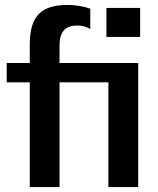

<svg xmlns="http://www.w3.org/2000/svg" viewBox="-20 -754 638 774"><path d="M100 0H220V-422H417V0H537V-500H220V-572C220 -626 244 -651 290 -651C309 -651 325 -648 344 -637V-719C315 -729 285 -734 252 -734C146 -734 100 -689 100 -575V-500H7V-422H100ZM409 -605H545V-722H409Z"/></svg>

Font: Perun SemiBold
Style: Regular
Weight: 600
Foundry: Copyright (c) Stefan Peev, Context Ltd, 2016
Version: Version 1.089